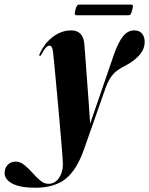

<svg xmlns="http://www.w3.org/2000/svg" viewBox="-156 -588 664 856"><path d="M353 -348Q371 -398.5 392 -425.5Q413 -452.5 443 -452.5Q465 -452.5 477 -438.5Q489 -424.5 489 -401.5Q489 -369.5 466.2 -343.2Q443.5 -317 406 -297Q382.5 -285.5 365.5 -272.8Q348.5 -260 335.2 -239.2Q322 -218.5 310 -182.5L220 73.5Q187.5 168.5 137.2 208.8Q87 249 1.5 249Q-65.5 249 -100.5 230.8Q-135.5 212.5 -135.5 183Q-135.5 161.5 -121.8 147Q-108 132.5 -86 132.5Q-66 132.5 -47.5 147.5Q-29 162.5 -11.8 182Q5.5 201.5 23.2 216.5Q41 231.5 59.5 231.5Q89 231.5 106.8 205.8Q124.5 180 124.5 145Q124.5 135.5 121.8 100.2Q119 65 114.8 14.5Q110.5 -36 105.5 -92Q100.5 -148 95.5 -200.5Q90.5 -253 87 -292.2Q83.5 -331.5 81.5 -347Q79.5 -368 75.5 -376.2Q71.5 -384.5 64.5 -384.5Q48 -384.5 28.5 -344.5Q25 -338.5 22 -339Q17 -340 20 -346Q41.5 -395 79.8 -423.8Q118 -452.5 161.5 -452.5Q215 -452.5 220 -391Q221.5 -372.5 224.8 -329.2Q228 -286 232 -232Q236 -178 239.8 -125.8Q243.5 -73.5 246 -37ZM180 -543.5Q184 -558 187.5 -562.8Q191 -567.5 199 -567.5H427.5Q435.5 -567.5 436.5 -563.5Q437.5 -559.5 433.5 -544Q430 -529.5 426.5 -524.8Q423 -520 415 -520H186.5Q178.5 -520 177.5 -524.8Q176.5 -529.5 180 -543.5Z"/></svg>

Font: Fraunces 144pt
Style: Bold Italic
Weight: 700
Italic angle: -16°
Version: Version 1.000;[b76b70a41]